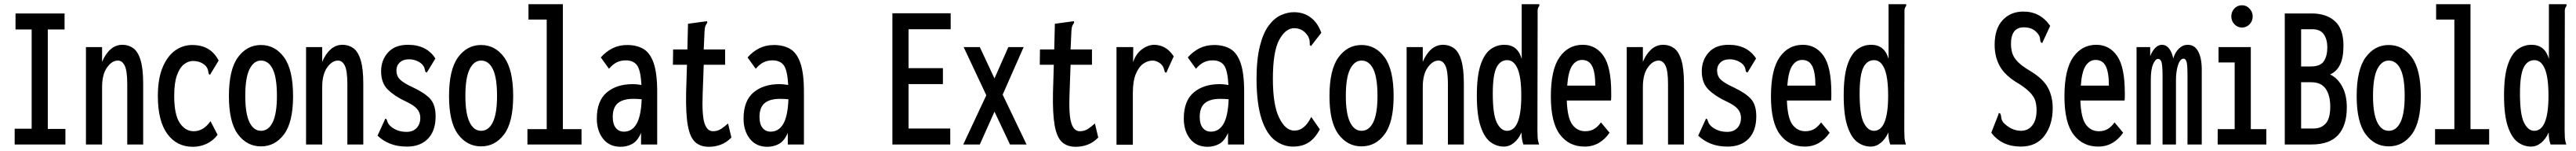

<svg xmlns="http://www.w3.org/2000/svg" viewBox="-20 -687 12290 718"><path d="M50 0V-75H131V-547H54V-623H288V-547H208V-74H292V0Z M390 0V-463H467V-393Q483 -431 507.5 -452.5Q532 -474 564 -474Q593 -474 615.5 -458Q638 -442 650.5 -401.5Q663 -361 663 -289V0H587V-287Q587 -350 575 -374.5Q563 -399 542 -399Q514 -399 490.5 -366Q467 -333 467 -273V0Z M900 11Q823 11 778 -50.5Q733 -112 733 -230Q733 -312 755.5 -366Q778 -420 815 -446.5Q852 -473 897 -473Q985 -473 1023 -399L987 -340L982 -331L976 -335Q974 -343 972.5 -352Q971 -361 962 -373Q938 -397 900 -397Q878 -397 857.5 -381Q837 -365 824 -329Q811 -293 811 -231Q811 -142 837.5 -102.5Q864 -63 904 -63Q951 -63 984 -111L1018 -46Q996 -17 965 -3Q934 11 900 11Z M1225 9Q1158 9 1115 -48.5Q1072 -106 1072 -230Q1072 -356 1115 -414.5Q1158 -473 1225 -473Q1292 -473 1335 -414.5Q1378 -356 1378 -230Q1378 -106 1335 -48.5Q1292 9 1225 9ZM1225 -65Q1261 -65 1281 -106Q1301 -147 1301 -231Q1301 -318 1281 -358.5Q1261 -399 1225 -399Q1191 -399 1170.5 -358.5Q1150 -318 1150 -231Q1150 -147 1170 -106Q1190 -65 1225 -65Z M1440 0V-463H1517V-393Q1533 -431 1557.5 -452.5Q1582 -474 1614 -474Q1643 -474 1665.5 -458Q1688 -442 1700.5 -401.5Q1713 -361 1713 -289V0H1637V-287Q1637 -350 1625 -374.5Q1613 -399 1592 -399Q1564 -399 1540.5 -366Q1517 -333 1517 -273V0Z M1922 10Q1875 10 1840.5 -4Q1806 -18 1781 -42L1814 -114L1818 -123L1824 -120Q1827 -112 1830 -104Q1833 -96 1845 -85Q1860 -73 1878 -66.5Q1896 -60 1920 -60Q1950 -60 1967.5 -78.5Q1985 -97 1985 -127Q1985 -151 1969.5 -169Q1954 -187 1915 -205Q1863 -229 1830.5 -260.5Q1798 -292 1798 -348Q1798 -401 1831 -437.5Q1864 -474 1926 -474Q2015 -474 2057 -409L2021 -350L2016 -342L2009 -346Q2007 -354 2005 -362.5Q2003 -371 1992 -383Q1979 -394 1963.5 -399.5Q1948 -405 1931 -405Q1903 -405 1887 -390Q1871 -375 1871 -352Q1871 -326 1888 -309Q1905 -292 1951 -271Q2008 -244 2033 -216Q2058 -188 2058 -134Q2058 -65 2021.5 -27.5Q1985 10 1922 10Z M2275 9Q2208 9 2165 -48.5Q2122 -106 2122 -230Q2122 -356 2165 -414.5Q2208 -473 2275 -473Q2342 -473 2385 -414.5Q2428 -356 2428 -230Q2428 -106 2385 -48.5Q2342 9 2275 9ZM2275 -65Q2311 -65 2331 -106Q2351 -147 2351 -231Q2351 -318 2331 -358.5Q2311 -399 2275 -399Q2241 -399 2220.5 -358.5Q2200 -318 2200 -231Q2200 -147 2220 -106Q2240 -65 2275 -65Z M2496 0V-73H2588V-594H2501V-667H2665V-73H2754V0Z M2941 11Q2887 11 2857 -27Q2827 -65 2827 -123Q2827 -207 2874 -247Q2921 -287 2999 -287Q3016 -287 3040 -283Q3036 -354 3018.5 -377Q3001 -400 2965 -400Q2942 -400 2923 -391Q2904 -382 2885 -360L2846 -414Q2871 -442 2902 -457.5Q2933 -473 2972 -473Q3017 -473 3049 -454.5Q3081 -436 3098 -387.5Q3115 -339 3115 -250V0H3038V-55Q3021 -16 2995.5 -2.5Q2970 11 2941 11ZM2903 -131Q2903 -97 2917.5 -79Q2932 -61 2956 -61Q2995 -61 3016.5 -98Q3038 -135 3041 -215Q3021 -217 3001 -217Q2952 -217 2927.5 -196.5Q2903 -176 2903 -131Z M3362 11Q3320 11 3295.5 -12Q3271 -35 3261 -91Q3251 -147 3253 -246L3257 -379H3190L3191 -452H3259L3262 -574L3343 -585L3353 -586L3354 -579Q3349 -572 3345.5 -564.5Q3342 -557 3341 -540L3337 -452H3439V-379H3337L3332 -243Q3328 -140 3340.5 -101.5Q3353 -63 3381 -63Q3403 -63 3420.5 -74.5Q3438 -86 3453 -100L3469 -33Q3445 -9 3418 1Q3391 11 3362 11Z M3641 11Q3587 11 3557 -27Q3527 -65 3527 -123Q3527 -207 3574 -247Q3621 -287 3699 -287Q3716 -287 3740 -283Q3736 -354 3718.5 -377Q3701 -400 3665 -400Q3642 -400 3623 -391Q3604 -382 3585 -360L3546 -414Q3571 -442 3602 -457.5Q3633 -473 3672 -473Q3717 -473 3749 -454.5Q3781 -436 3798 -387.5Q3815 -339 3815 -250V0H3738V-55Q3721 -16 3695.5 -2.5Q3670 11 3641 11ZM3603 -131Q3603 -97 3617.5 -79Q3632 -61 3656 -61Q3695 -61 3716.5 -98Q3738 -135 3741 -215Q3721 -217 3701 -217Q3652 -217 3627.5 -196.5Q3603 -176 3603 -131Z M4237 0V-624H4515V-548H4314V-363H4478V-287H4314V-76H4513V0Z M4575 0 4685 -234 4577 -463H4654L4724 -314L4790 -463H4863L4763 -237L4877 0H4798L4724 -156L4654 0Z M5112 11Q5070 11 5045.5 -12Q5021 -35 5011 -91Q5001 -147 5003 -246L5007 -379H4940L4941 -452H5009L5012 -574L5093 -585L5103 -586L5104 -579Q5099 -572 5095.5 -564.5Q5092 -557 5091 -540L5087 -452H5189V-379H5087L5082 -243Q5078 -140 5090.5 -101.5Q5103 -63 5131 -63Q5153 -63 5170.5 -74.5Q5188 -86 5203 -100L5219 -33Q5195 -9 5168 1Q5141 11 5112 11Z M5306 -463H5386L5385 -391Q5399 -432 5428 -453Q5457 -474 5487 -474Q5517 -473 5539.5 -459Q5562 -445 5579 -419L5548 -351L5544 -341L5537 -344Q5534 -352 5531.5 -361.5Q5529 -371 5518 -383Q5498 -399 5478 -399Q5456 -399 5434.5 -384.5Q5413 -370 5398.5 -336Q5384 -302 5384 -245V1H5306Z M5741 11Q5687 11 5657 -27Q5627 -65 5627 -123Q5627 -207 5674 -247Q5721 -287 5799 -287Q5816 -287 5840 -283Q5836 -354 5818.5 -377Q5801 -400 5765 -400Q5742 -400 5723 -391Q5704 -382 5685 -360L5646 -414Q5671 -442 5702 -457.5Q5733 -473 5772 -473Q5817 -473 5849 -454.5Q5881 -436 5898 -387.5Q5915 -339 5915 -250V0H5838V-55Q5821 -16 5795.5 -2.5Q5770 11 5741 11ZM5703 -131Q5703 -97 5717.5 -79Q5732 -61 5756 -61Q5795 -61 5816.5 -98Q5838 -135 5841 -215Q5821 -217 5801 -217Q5752 -217 5727.5 -196.5Q5703 -176 5703 -131Z M6148 10Q6101 10 6061.5 -20Q6022 -50 5998.5 -120Q5975 -190 5974 -308Q5974 -405 5990 -468Q6006 -531 6032.5 -566Q6059 -601 6090.5 -615Q6122 -629 6152 -629Q6200 -629 6233.5 -603Q6267 -577 6283 -531L6240 -476L6234 -468L6228 -473Q6228 -481 6227.5 -490.5Q6227 -500 6220 -515Q6205 -537 6188.5 -545Q6172 -553 6154 -553Q6112 -553 6082 -497Q6052 -441 6052 -312Q6052 -188 6082 -127Q6112 -66 6154 -66Q6180 -66 6200 -83Q6220 -100 6235 -131L6276 -72Q6253 -29 6222.5 -9.5Q6192 10 6148 10Z M6475 9Q6408 9 6365 -48.5Q6322 -106 6322 -230Q6322 -356 6365 -414.5Q6408 -473 6475 -473Q6542 -473 6585 -414.5Q6628 -356 6628 -230Q6628 -106 6585 -48.5Q6542 9 6475 9ZM6475 -65Q6511 -65 6531 -106Q6551 -147 6551 -231Q6551 -318 6531 -358.5Q6511 -399 6475 -399Q6441 -399 6420.5 -358.5Q6400 -318 6400 -231Q6400 -147 6420 -106Q6440 -65 6475 -65Z M6690 0V-463H6767V-393Q6783 -431 6807.5 -452.5Q6832 -474 6864 -474Q6893 -474 6915.5 -458Q6938 -442 6950.5 -401.5Q6963 -361 6963 -289V0H6887V-287Q6887 -350 6875 -374.5Q6863 -399 6842 -399Q6814 -399 6790.5 -366Q6767 -333 6767 -273V0Z M7154 10Q7119 10 7090 -11.5Q7061 -33 7043 -86Q7025 -139 7025 -233Q7025 -325 7042.5 -377.5Q7060 -430 7089.5 -452Q7119 -474 7156 -474Q7220 -474 7239 -407V-667H7323V-659Q7318 -653 7316 -645.5Q7314 -638 7315 -622L7314 -69Q7314 -51 7315 -34Q7316 -17 7322 0H7247Q7238 -24 7238 -57Q7224 -26 7202 -8Q7180 10 7154 10ZM7169 -65Q7237 -65 7237 -232Q7237 -319 7219.5 -360Q7202 -401 7170 -401Q7136 -401 7118.5 -365.5Q7101 -330 7101 -242Q7101 -142 7120.5 -103.5Q7140 -65 7169 -65Z M7539 10Q7465 10 7421.5 -47Q7378 -104 7378 -228Q7378 -356 7419.5 -415Q7461 -474 7530 -474Q7592 -474 7629 -421.5Q7666 -369 7666 -245Q7666 -235 7666 -226.5Q7666 -218 7665 -209H7454Q7457 -126 7480.5 -94.5Q7504 -63 7542 -63Q7567 -63 7585 -74Q7603 -85 7617 -105L7658 -56Q7637 -25 7607 -7.5Q7577 10 7539 10ZM7456 -280H7590Q7590 -343 7575 -372.5Q7560 -402 7527 -402Q7498 -402 7479.5 -374.5Q7461 -347 7456 -280Z M7740 0V-463H7817V-393Q7833 -431 7857.5 -452.5Q7882 -474 7914 -474Q7943 -474 7965.5 -458Q7988 -442 8000.5 -401.5Q8013 -361 8013 -289V0H7937V-287Q7937 -350 7925 -374.5Q7913 -399 7892 -399Q7864 -399 7840.5 -366Q7817 -333 7817 -273V0Z M8222 10Q8175 10 8140.5 -4Q8106 -18 8081 -42L8114 -114L8118 -123L8124 -120Q8127 -112 8130 -104Q8133 -96 8145 -85Q8160 -73 8178 -66.5Q8196 -60 8220 -60Q8250 -60 8267.5 -78.5Q8285 -97 8285 -127Q8285 -151 8269.5 -169Q8254 -187 8215 -205Q8163 -229 8130.5 -260.5Q8098 -292 8098 -348Q8098 -401 8131 -437.5Q8164 -474 8226 -474Q8315 -474 8357 -409L8321 -350L8316 -342L8309 -346Q8307 -354 8305 -362.5Q8303 -371 8292 -383Q8279 -394 8263.5 -399.5Q8248 -405 8231 -405Q8203 -405 8187 -390Q8171 -375 8171 -352Q8171 -326 8188 -309Q8205 -292 8251 -271Q8308 -244 8333 -216Q8358 -188 8358 -134Q8358 -65 8321.5 -27.5Q8285 10 8222 10Z M8589 10Q8515 10 8471.5 -47Q8428 -104 8428 -228Q8428 -356 8469.5 -415Q8511 -474 8580 -474Q8642 -474 8679 -421.5Q8716 -369 8716 -245Q8716 -235 8716 -226.5Q8716 -218 8715 -209H8504Q8507 -126 8530.5 -94.5Q8554 -63 8592 -63Q8617 -63 8635 -74Q8653 -85 8667 -105L8708 -56Q8687 -25 8657 -7.5Q8627 10 8589 10ZM8506 -280H8640Q8640 -343 8625 -372.5Q8610 -402 8577 -402Q8548 -402 8529.5 -374.5Q8511 -347 8506 -280Z M8904 10Q8869 10 8840 -11.5Q8811 -33 8793 -86Q8775 -139 8775 -233Q8775 -325 8792.5 -377.5Q8810 -430 8839.5 -452Q8869 -474 8906 -474Q8970 -474 8989 -407V-667H9073V-659Q9068 -653 9066 -645.5Q9064 -638 9065 -622L9064 -69Q9064 -51 9065 -34Q9066 -17 9072 0H8997Q8988 -24 8988 -57Q8974 -26 8952 -8Q8930 10 8904 10ZM8919 -65Q8987 -65 8987 -232Q8987 -319 8969.5 -360Q8952 -401 8920 -401Q8886 -401 8868.5 -365.5Q8851 -330 8851 -242Q8851 -142 8870.5 -103.5Q8890 -65 8919 -65Z M9620 10Q9529 10 9479 -56L9512 -140L9515 -150L9522 -147Q9526 -139 9526.5 -128.5Q9527 -118 9536 -105Q9553 -87 9573.5 -76.5Q9594 -66 9620 -65Q9654 -65 9674.5 -90.5Q9695 -116 9695 -163Q9695 -187 9689.5 -206Q9684 -225 9666.5 -244.5Q9649 -264 9612 -288Q9547 -325 9521 -370Q9495 -415 9495 -474Q9495 -550 9533 -591Q9571 -632 9632 -632Q9713 -632 9760 -564L9726 -491L9722 -482L9715 -486Q9712 -493 9711.5 -503.5Q9711 -514 9701 -527Q9687 -544 9671 -550.5Q9655 -557 9634 -557Q9573 -557 9573 -478Q9573 -454 9579.5 -433.5Q9586 -413 9605.5 -393Q9625 -373 9664 -350Q9726 -313 9749 -270.5Q9772 -228 9772 -173Q9772 -94 9733 -42Q9694 10 9620 10Z M9989 10Q9915 10 9871.5 -47Q9828 -104 9828 -228Q9828 -356 9869.5 -415Q9911 -474 9980 -474Q10042 -474 10079 -421.5Q10116 -369 10116 -245Q10116 -235 10116 -226.5Q10116 -218 10115 -209H9904Q9907 -126 9930.5 -94.5Q9954 -63 9992 -63Q10017 -63 10035 -74Q10053 -85 10067 -105L10108 -56Q10087 -25 10057 -7.5Q10027 10 9989 10ZM9906 -280H10040Q10040 -343 10025 -372.5Q10010 -402 9977 -402Q9948 -402 9929.5 -374.5Q9911 -347 9906 -280Z M10172 0V-463H10237V-420Q10247 -445 10261.5 -459.5Q10276 -474 10293 -474Q10313 -474 10327 -456.5Q10341 -439 10347 -409Q10356 -439 10374.5 -456.5Q10393 -474 10416 -474Q10450 -474 10467 -440.5Q10484 -407 10483 -349V0H10415V-327Q10415 -379 10410.5 -393.5Q10406 -408 10396 -408Q10380 -408 10370 -378Q10360 -348 10360 -306V0H10296V-322Q10296 -373 10291.5 -390Q10287 -407 10274 -407Q10262 -407 10251 -382Q10240 -357 10240 -309V0Z M10559 0V-73H10640V-390H10563V-463H10717V-73H10791V0ZM10675 -556Q10654 -556 10639 -571.5Q10624 -587 10624 -609Q10624 -631 10638.5 -646.5Q10653 -662 10675 -662Q10696 -662 10711 -646Q10726 -630 10726 -609Q10726 -587 10711 -571.5Q10696 -556 10675 -556Z M10879 0V-623H11008Q11077 -623 11118 -586.5Q11159 -550 11159 -470Q11159 -413 11143 -380Q11127 -347 11095 -333Q11130 -317 11152.5 -276.5Q11175 -236 11175 -176Q11175 -91 11134 -45.5Q11093 0 11007 0ZM10957 -371H11003Q11049 -371 11065.5 -396Q11082 -421 11082 -462Q11082 -499 11065.5 -523.5Q11049 -548 11010 -548H10957ZM10957 -76H11017Q11053 -76 11074.5 -100Q11096 -124 11096 -180Q11096 -233 11074.5 -264.5Q11053 -296 11005 -296H10957Z M11375 9Q11308 9 11265 -48.5Q11222 -106 11222 -230Q11222 -356 11265 -414.5Q11308 -473 11375 -473Q11442 -473 11485 -414.5Q11528 -356 11528 -230Q11528 -106 11485 -48.5Q11442 9 11375 9ZM11375 -65Q11411 -65 11431 -106Q11451 -147 11451 -231Q11451 -318 11431 -358.5Q11411 -399 11375 -399Q11341 -399 11320.5 -358.5Q11300 -318 11300 -231Q11300 -147 11320 -106Q11340 -65 11375 -65Z M11596 0V-73H11688V-594H11601V-667H11765V-73H11854V0Z M12054 10Q12019 10 11990 -11.5Q11961 -33 11943 -86Q11925 -139 11925 -233Q11925 -325 11942.5 -377.5Q11960 -430 11989.5 -452Q12019 -474 12056 -474Q12120 -474 12139 -407V-667H12223V-659Q12218 -653 12216 -645.5Q12214 -638 12215 -622L12214 -69Q12214 -51 12215 -34Q12216 -17 12222 0H12147Q12138 -24 12138 -57Q12124 -26 12102 -8Q12080 10 12054 10ZM12069 -65Q12137 -65 12137 -232Q12137 -319 12119.5 -360Q12102 -401 12070 -401Q12036 -401 12018.5 -365.5Q12001 -330 12001 -242Q12001 -142 12020.5 -103.5Q12040 -65 12069 -65Z"/></svg>

Font: Inconsolata ExtraCondensed SemiBold
Style: Regular
Weight: 600
Width: 2
Monospace: yes
Designer: Raph Levien, Cyreal, Brenton Simpson
Foundry: Raph Levien, Cyreal, Google
Version: Version 3.001; ttfautohint (v1.8.2.53-6de2)